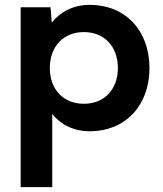

<svg xmlns="http://www.w3.org/2000/svg" viewBox="-20 -530 670 790"><path d="M188 -500H65V240H195V-61C231 -16 284 10 350 10C494 10 595 -94 595 -250C595 -406 494 -510 350 -510C283 -510 230 -483 193 -437ZM325 -103C241 -103 185 -162 185 -250C185 -339 241 -398 325 -398C409 -398 465 -339 465 -250C465 -162 409 -103 325 -103Z"/></svg>

Font: Gully SemiBold
Style: Regular
Weight: 600
Designer: jaikishan Patel
Foundry: MagicType
Version: Version 1.000;Glyphs 3.2 (3242)